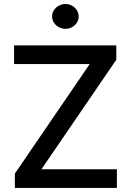

<svg xmlns="http://www.w3.org/2000/svg" viewBox="-20 -932 649 952"><path d="M53.7 -71.3 424.8 -614.3H49.8V-707H556.6V-635.7L185.5 -92.8H559.6V0H53.7ZM238.3 -850.6Q238.3 -867.2 247.3 -881.3Q256.3 -895.5 271.7 -903.8Q287.1 -912.1 304.7 -912.1Q322.3 -912.1 337.2 -903.8Q352.1 -895.5 361.1 -881.3Q370.1 -867.2 370.1 -850.6Q370.1 -834 361.1 -819.8Q352.1 -805.7 337.2 -797.4Q322.3 -789.1 304.7 -789.1Q287.1 -789.1 271.7 -797.4Q256.3 -805.7 247.3 -819.8Q238.3 -834 238.3 -850.6Z"/></svg>

Font: Pretendard GOV Medium
Style: Regular
Weight: 500
Designer: Base glyphs from Inter by Rasmus Andersson; Hangeul glyphs from Noto Sans CJK(Source Han Sans) by Jang Soo-young and Kan
Foundry: Kil Hyung-jin
Version: Version 1.309